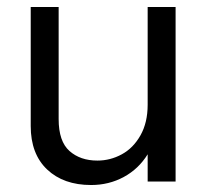

<svg xmlns="http://www.w3.org/2000/svg" viewBox="-20 -520 596 550"><path d="M403 -500H483V0H403V-78Q377 -36 334.5 -13Q292 10 241 10Q162 10 115 -34.5Q68 -79 68 -159V-500H148V-179Q148 -115 179 -87.5Q210 -60 259 -60Q296 -60 329 -78Q362 -96 382.5 -132.5Q403 -169 403 -220Z"/></svg>

Font: CBA Beacon Sans
Style: Regular
Weight: 400
Designer: Wei Huang
Foundry: Wei Huang
Version: Version 1.002